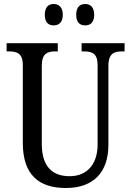

<svg xmlns="http://www.w3.org/2000/svg" viewBox="-20 -930 656 960"><path d="M406 -803C430 -803 451 -816 451 -856C451 -896 430 -910 406 -910C381 -910 361 -896 361 -856C361 -816 381 -803 406 -803ZM248 -803C272 -803 294 -816 294 -856C294 -896 272 -910 248 -910C224 -910 204 -896 204 -856C204 -816 224 -803 248 -803ZM310 10C450 10 522 -72 522 -205V-601C522 -664 552 -673 592 -673H603V-714H388V-673H399C439 -673 468 -664 468 -605V-207C468 -117 422 -49 328 -49C246 -49 189 -93 189 -210V-601C189 -664 218 -673 258 -673H269V-714H13V-673H25C64 -673 94 -664 94 -605V-216C94 -53 177 10 310 10Z"/></svg>

Font: Noto Serif Bengali Condensed
Style: Regular
Weight: 400
Width: 3
Designer: Juan Bruce, Universal Thirst, Indian Type Foundry and the Monotype Design Team.
Foundry: Monotype Imaging Inc.
Version: Version 2.003